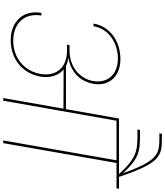

<svg xmlns="http://www.w3.org/2000/svg" viewBox="66 -1120 1054 1227"><g transform="rotate(90 593.5 -507.0)"><path d="M607 0H624L752 -724H914L916 -740H738L678 -401H392L413 -386L675 -385ZM269 -424 266 -408H300C435 -408 467 -316 453 -238C435 -135 351 -64 240 -64C130 -64 61 -137 80 -244H63C42 -127 119 -48 238 -48C358 -48 450 -124 470 -238C485 -325 444 -405 351 -416V-417C447 -433 502 -497 516 -576C534 -682 464 -749 358 -749C248 -749 150 -686 131 -577H148C164 -675 256 -733 355 -733C448 -733 516 -675 498 -572C486 -504 422 -424 303 -424ZM895 0 1022 -724H1184L1187 -740H846L843 -724H1005L878 0ZM1112 -737C1023 -1003 978 -1014 867 -1014H835L833 -998H865C971 -998 1011 -986 1098 -737ZM1112 -737C1000 -869 954 -874 843 -874H811L808 -858H840C946 -858 991 -852 1096 -737Z"/></g></svg>

Font: Poppins Devanagari Thin
Style: Italic
Weight: 100
Italic angle: -10°
Designer: Ninad Kale (Devanagari), Jonny Pinhorn (Latin)
Foundry: Indian Type Foundry
Version: 4.005